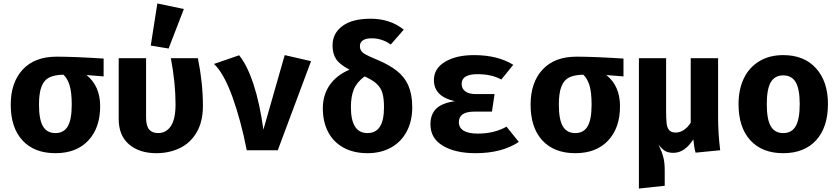

<svg xmlns="http://www.w3.org/2000/svg" viewBox="-20 -867 4840 1108"><path d="M578 -426 479 -434Q558 -371 558 -254Q558 -129 489.5 -56Q421 17 300 17Q178 17 110 -56.5Q42 -130 42 -263Q42 -391 111 -465.5Q180 -540 307 -540Q406 -540 578 -529ZM394 -263Q394 -335 381.5 -375Q369 -415 346 -436Q296 -435 265.5 -420.5Q235 -406 220 -368.5Q205 -331 205 -263Q205 -177 228 -138Q251 -99 300 -99Q348 -99 371 -138Q394 -177 394 -263Z M1151 -256Q1151 -165 1115 -103.5Q1079 -42 1018 -12.5Q957 17 882 17Q784 17 724.5 -34Q665 -85 665 -180V-531H823V-189Q823 -141 840.5 -120Q858 -99 893 -99Q939 -99 966 -139.5Q993 -180 993 -265Q993 -389 966 -531H1122Q1151 -388 1151 -256ZM1041 -815 953 -587 850 -604 888 -847Z M1215 -498 1360 -548Q1406 -492 1442.5 -382Q1479 -272 1500 -119L1623 -549L1775 -514L1583 0H1404Q1370 -173 1321 -308.5Q1272 -444 1215 -498Z M2310 -696 2235 -610Q2185 -646 2125 -646Q2091 -646 2074 -634Q2057 -622 2057 -602Q2057 -586 2064 -574.5Q2071 -563 2091 -552Q2111 -541 2150 -525Q2225 -494 2270 -458.5Q2315 -423 2337 -372Q2359 -321 2359 -248Q2359 -169 2327.5 -109Q2296 -49 2237.5 -16Q2179 17 2101 17Q2021 17 1962.5 -15Q1904 -47 1873.5 -105.5Q1843 -164 1843 -242Q1843 -319 1882.5 -376Q1922 -433 1997 -465Q1941 -494 1920 -525.5Q1899 -557 1899 -605Q1899 -674 1955.5 -716.5Q2012 -759 2119 -759Q2231 -759 2310 -696ZM2005 -249Q2005 -99 2100 -99Q2148 -99 2172 -135.5Q2196 -172 2196 -249Q2196 -300 2186.5 -331Q2177 -362 2153 -384Q2129 -406 2084 -426Q2039 -393 2022 -351.5Q2005 -310 2005 -249Z M2720 -223Q2672 -223 2650 -207.5Q2628 -192 2628 -162Q2628 -130 2655.5 -113Q2683 -96 2737 -96Q2832 -96 2903 -136L2974 -48Q2876 17 2725 17Q2607 17 2535.5 -26Q2464 -69 2464 -149Q2464 -208 2498 -240.5Q2532 -273 2605 -283Q2484 -310 2484 -405Q2484 -472 2548.5 -510.5Q2613 -549 2715 -549Q2852 -549 2942 -493L2873 -408Q2817 -439 2736 -439Q2644 -439 2644 -383Q2644 -356 2665 -340Q2686 -324 2727 -324H2834L2819 -223Z M3578 -426 3479 -434Q3558 -371 3558 -254Q3558 -129 3489.5 -56Q3421 17 3300 17Q3178 17 3110 -56.5Q3042 -130 3042 -263Q3042 -391 3111 -465.5Q3180 -540 3307 -540Q3406 -540 3578 -529ZM3394 -263Q3394 -335 3381.5 -375Q3369 -415 3346 -436Q3296 -435 3265.5 -420.5Q3235 -406 3220 -368.5Q3205 -331 3205 -263Q3205 -177 3228 -138Q3251 -99 3300 -99Q3348 -99 3371 -138Q3394 -177 3394 -263Z M4124 -188Q4124 -99 4136 0L3994 14Q3985 -19 3981 -63Q3958 -26 3929 -5.5Q3900 15 3866 15Q3838 15 3819.5 5Q3801 -5 3780 -33Q3799 7 3807.5 38.5Q3816 70 3816 115V205L3667 221V-531H3824V-229Q3824 -180 3827 -154.5Q3830 -129 3842 -115.5Q3854 -102 3879 -102Q3904 -102 3926.5 -117Q3949 -132 3966 -159V-531H4124Z M4758 -267Q4758 -133 4690 -58Q4622 17 4500 17Q4378 17 4310 -57.5Q4242 -132 4242 -266Q4242 -351 4272.5 -414.5Q4303 -478 4361.5 -513.5Q4420 -549 4500 -549Q4621 -549 4689.5 -472.5Q4758 -396 4758 -267ZM4405 -266Q4405 -178 4428 -138.5Q4451 -99 4500 -99Q4549 -99 4572 -139Q4595 -179 4595 -267Q4595 -353 4572 -392.5Q4549 -432 4500 -432Q4451 -432 4428 -392.5Q4405 -353 4405 -266Z"/></svg>

Font: Fira Mono
Style: Bold
Weight: 700
Monospace: yes
Designer: Carrois Corporate & Edenspiekermann AG
Foundry: Carrois Corporate GbR & Edenspiekermann AG
Version: Version 3.206